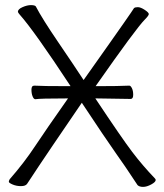

<svg xmlns="http://www.w3.org/2000/svg" viewBox="-20 -723 640 751"><path d="M518 1Q508 -13 492 -38Q476 -63 434 -122.5Q392 -182 300 -321Q158 -113 132 -73.5Q106 -34 99 -23.5Q92 -13 86 -4Q80 5 62 5Q44 5 29 -1.5Q14 -8 14.5 -12.5Q15 -17 18 -22Q74 -86 117 -151Q160 -216 246 -338H236Q137 -338 119 -335H118Q112 -335 107.5 -346Q103 -357 103 -372.5Q103 -388 114 -388Q145 -386 244 -386H256Q114 -602 57 -666Q50 -674 50 -677Q50 -687 68 -695Q86 -703 101 -703Q116 -703 120 -698Q145 -650 207 -559Q269 -468 307 -410Q373 -503 409.5 -555Q446 -607 465 -634Q484 -661 492 -673L504 -691Q508 -695 519 -695Q530 -695 546 -684.5Q562 -674 562 -668Q562 -662 546 -646Q513 -613 354 -386H364Q443 -386 485 -388H486Q491 -388 496 -378Q501 -368 501 -352Q501 -336 491 -336L363 -338H353Q456 -183 497 -129Q538 -75 586 -25Q589 -22 589 -19Q589 -11 571.5 -1.5Q554 8 539.5 8Q525 8 518 1ZM18 -22Z"/></svg>

Font: LXGW WenKai TC Light
Style: Regular
Weight: 300
Designer: LXGW / Fontworks Inc.
Foundry: LXGW / Fontworks Inc.
Version: Version 1.330